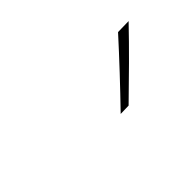

<svg xmlns="http://www.w3.org/2000/svg" viewBox="-9 -991 617 617"><g transform="rotate(-45 300.0 -682.5)"><path d="M315 -586Q408 -682 495 -778L544 -779Q497.5 -730.5 449.5 -682.8Q401.5 -635 352 -587Z"/></g></svg>

Font: Commissioner Flair Thin
Style: Italic
Weight: 100
Italic angle: -12°
Designer: Kostas Bartsokas
Foundry: Kostas Bartsokas
Version: Version 1.000; ttfautohint (v1.8.3)